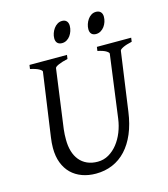

<svg xmlns="http://www.w3.org/2000/svg" viewBox="-118 -883 864 990"><g transform="rotate(-15 314.0 -388.0)"><path d="M625 -594.2Q594.2 -587.4 577.1 -579.1Q560.1 -570.8 559.1 -564L515.1 -250Q506.3 -186 485.4 -136.5Q464.4 -86.9 433.1 -53.2Q401.9 -19.5 361.1 -2.2Q320.3 15.1 272 15.1Q231.9 15.1 198.5 2.9Q165 -9.3 141.1 -32.7Q117.2 -56.2 104 -90.6Q90.8 -125 90.8 -169.9Q90.8 -195.8 95.2 -226.1L143.1 -564Q144 -569.8 128.9 -578.6Q113.8 -587.4 82 -594.2L85 -615.2H285.2L282.2 -594.2Q251.5 -587.4 232.7 -579.1Q213.9 -570.8 212.9 -564L169.9 -249Q168 -234.9 167.5 -220.7Q167 -206.5 167 -193.8Q167 -159.7 175.3 -131.8Q183.6 -104 200 -84Q216.3 -64 240.7 -53Q265.1 -42 296.9 -42Q328.6 -42 355.5 -57.6Q382.3 -73.2 402.8 -99.1Q423.3 -125 436.8 -158.7Q450.2 -192.4 455.1 -229L500 -564Q501 -569.8 487.3 -578.6Q473.6 -587.4 441.9 -594.2L444.8 -615.2H627.9ZM337.9 -756.3Q337.9 -742.7 333.5 -729.2Q329.1 -715.8 321.3 -704.8Q313.5 -693.8 302 -687Q290.5 -680.2 276.9 -680.2Q261.2 -680.2 252.4 -689Q243.7 -697.8 243.7 -714.4Q243.7 -727.5 248.3 -741Q252.9 -754.4 261 -765.6Q269 -776.9 280.5 -783.9Q292 -791 305.7 -791Q320.8 -791 329.3 -782Q337.9 -772.9 337.9 -756.3ZM520 -756.3Q520 -742.7 515.6 -729.2Q511.2 -715.8 503.2 -704.8Q495.1 -693.8 483.6 -687Q472.2 -680.2 458 -680.2Q442.9 -680.2 434.3 -689Q425.8 -697.8 425.8 -714.4Q425.8 -727.5 430.2 -741Q434.6 -754.4 442.4 -765.6Q450.2 -776.9 461.4 -783.9Q472.7 -791 486.8 -791Q502 -791 511 -782Q520 -772.9 520 -756.3Z"/></g></svg>

Font: Gentium Plus APac
Style: Italic
Weight: 400
Italic angle: -8°
Designer: J. Victor Gaultney, Annie Olsen, Iska Routamaa, Becca Hirsbrunner
Foundry: SIL International
Version: Version 5.000